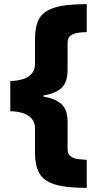

<svg xmlns="http://www.w3.org/2000/svg" viewBox="-20 -744 473 932"><path d="M401 168Q299 168 244.5 150.5Q190 133 170 95.5Q150 58 150 0V-121Q150 -151 132.5 -169.5Q115 -188 87.5 -196Q60 -204 30 -204V-351Q61 -351 88.5 -359Q116 -367 133 -385.5Q150 -404 150 -434V-558Q150 -615 169.5 -652Q189 -689 243 -706.5Q297 -724 401 -724V-588Q381 -588 359.5 -585Q338 -582 323 -571.5Q308 -561 308 -536V-404Q308 -343 277.5 -316Q247 -289 191 -281V-275Q248 -266 278 -239Q308 -212 308 -155V-20Q308 4 323 15Q338 26 360 28.5Q382 31 401 32Z"/></svg>

Font: Noto Kufi Arabic Black
Style: Regular
Weight: 900
Designer: Monotype Design Team, David Williams, Khaled Hosny
Foundry: Google LLC
Version: Version 2.109; ttfautohint (v1.8.4.7-5d5b)